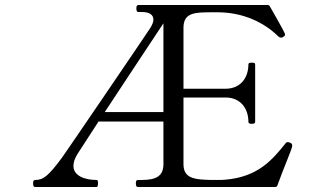

<svg xmlns="http://www.w3.org/2000/svg" viewBox="-20 -746 1304 766"><path d="M1137 -177C1134 -178 1131 -179 1128 -179C1125 -179 1122 -178 1120 -175C1067 -109 1010 -40 878 -29C867 -28 855 -28 843 -28C827 -28 811 -28 798 -29C745 -31 712 -42 712 -91V-357H802H882C940 -356 971 -313 971 -260C971 -254 976 -252 984 -252C993 -252 998 -254 998 -260V-489C998 -495 993 -496 984 -496C976 -496 971 -495 971 -489C971 -436 940 -393 882 -392H802H712V-635C712 -695 756 -697 823 -697H848C950 -697 1035 -656 1091 -600C1093 -598 1097 -596 1101 -596C1103 -596 1106 -596 1109 -598C1115 -602 1117 -603 1117 -608C1117 -609 1117 -611 1116 -613C1113 -622 1069 -699 1057 -720C1055 -724 1052 -726 1048 -726H532C526 -726 524 -721 524 -713C524 -703 526 -698 532 -698H547C576 -698 592 -687 592 -668C592 -659 588 -648 580 -635C556 -598 242 -137 228 -118C172 -42 152 -28 120 -28C114 -28 112 -23 112 -15C112 -5 114 0 120 0H365C370 0 371 -8 371 -15C371 -21 371 -28 365 -28C319 -28 273 -44 273 -84C273 -98 278 -114 290 -133C302 -152 333 -200 373 -261H632V-91C632 -45 605 -28 546 -28H530C524 -28 522 -23 522 -15C522 -5 524 0 530 0H1078C1082 0 1086 -2 1087 -7C1115 -85 1146 -153 1146 -165C1146 -170 1143 -175 1137 -177ZM398 -299C476 -417 574 -566 632 -653V-299Z"/></svg>

Font: Shippori Mincho OTF
Style: Regular
Weight: 400
Designer: FONTDASU
Foundry: FONTDASU / Google Inc. / but / Adobe
Version: Version 3.300;hotconv 1.0.109;makeotfexe 2.5.65596